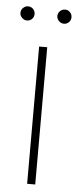

<svg xmlns="http://www.w3.org/2000/svg" viewBox="-51 -710 299 739"><g transform="rotate(5 98.5 -340.5)"><path d="M83 -530.3H114.3V0H83ZM0 -653.3Q0 -664.6 8.3 -672.6Q16.6 -680.7 27.3 -680.7Q39.1 -680.7 46.9 -672.6Q54.7 -664.6 54.7 -653.3Q54.7 -642.1 46.9 -634Q39.1 -626 27.3 -626Q16.6 -626 8.3 -634.3Q0 -642.6 0 -653.3ZM142.6 -653.3Q142.6 -664.6 150.9 -672.6Q159.2 -680.7 169.9 -680.7Q181.6 -680.7 189.5 -672.6Q197.3 -664.6 197.3 -653.3Q197.3 -642.1 189.5 -634Q181.6 -626 169.9 -626Q159.2 -626 150.9 -634.3Q142.6 -642.6 142.6 -653.3Z"/></g></svg>

Font: Pretendard Thin
Style: Regular
Weight: 100
Designer: Base glyphs from Inter by Rasmus Andersson; Hangeul glyphs from Noto Sans CJK(Source Han Sans) by Jang Soo-young and Kan
Foundry: Kil Hyung-jin
Version: Version 1.309